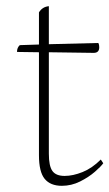

<svg xmlns="http://www.w3.org/2000/svg" viewBox="-20 -589 354 621"><path d="M180 12Q143 12 124.5 -10.5Q106 -33 106 -87V-420L35 -421Q35 -435 44 -443L106 -445V-549Q117 -567 138 -569V-446L298 -450Q300 -446 300.5 -442.5Q301 -439 301 -436Q301 -418 283 -418L138 -420V-92Q138 -52 149.5 -36Q161 -20 189 -20Q216 -20 247 -32.5Q278 -45 306 -73L314 -61Q307 -51 287 -33.5Q267 -16 239 -2Q211 12 180 12Z"/></svg>

Font: Petrona Thin
Style: Regular
Weight: 100
Designer: Ringo R. Seeber
Foundry: Ringo R. Seeber
Version: Version 2.001; ttfautohint (v1.8.3)